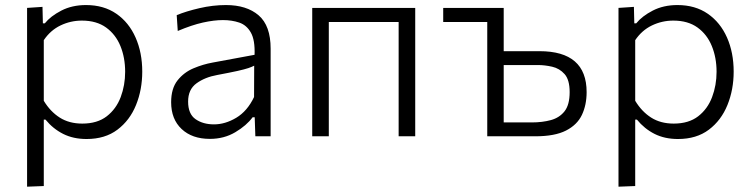

<svg xmlns="http://www.w3.org/2000/svg" viewBox="-20 -526 2906 741"><path d="M84.5 194.5V-495.5L144 -499.5L145.5 -436H153Q175 -463.5 216.5 -485Q258 -506.5 312 -506.5Q380.5 -506.5 429 -473Q477.5 -439.5 503.2 -381.2Q529 -323 529 -249.5Q529 -180 505 -120.8Q481 -61.5 433.2 -25.5Q385.5 10.5 314 10.5Q263 10.5 223.8 -9.2Q184.5 -29 155.5 -64.5H149V192ZM297.5 -49Q355.5 -49 392 -77.2Q428.5 -105.5 445.8 -151.2Q463 -197 463 -249Q463 -303.5 444.8 -348.2Q426.5 -393 389.5 -419.8Q352.5 -446.5 296 -446.5Q252.5 -446.5 213.5 -427.8Q174.5 -409 149 -371V-137Q174 -95.5 210.5 -72.2Q247 -49 297.5 -49Z M790 10Q721.5 10 681 -28Q640.5 -66 640.5 -131.5Q640.5 -184.5 665.2 -215.8Q690 -247 727 -262.5Q764 -278 800.5 -284.5L962.5 -314.5Q964.5 -371.5 948.2 -400.2Q932 -429 903.5 -438.8Q875 -448.5 840.5 -448.5Q806 -448.5 763.2 -439Q720.5 -429.5 666 -406.5L662 -467.5Q698 -482.5 749.8 -494.5Q801.5 -506.5 852 -506.5Q932 -506.5 978.2 -466.8Q1024.5 -427 1024.5 -338V0H965.5L963 -73.5H955Q931.5 -41.5 888.2 -15.8Q845 10 790 10ZM806 -46Q849 -46 891.8 -71.5Q934.5 -97 960.5 -151.5L961 -272.5Q952.5 -268 938.5 -263.2Q924.5 -258.5 896.5 -252.2Q868.5 -246 818 -236.5Q771 -228 738.5 -204.5Q706 -181 706 -134Q706 -86 734.8 -66Q763.5 -46 806 -46Z M1185 0V-495.5H1582.5V0H1518.5V-441H1249V0Z M1860.5 0V-441H1690.5V-495.5H1924V-328.5H2062Q2244 -328.5 2244 -170.5Q2244 -121 2225.8 -82.5Q2207.5 -44 2164.2 -22Q2121 0 2046 0ZM1924 -53.5H2032Q2073 -53.5 2106 -62.5Q2139 -71.5 2158.8 -96.5Q2178.5 -121.5 2178.5 -170.5Q2178.5 -218 2159 -240Q2139.5 -262 2111 -268.5Q2082.5 -275 2055.5 -275H1924Z M2367 194.5V-495.5L2426.5 -499.5L2428 -436H2435.5Q2457.5 -463.5 2499 -485Q2540.5 -506.5 2594.5 -506.5Q2663 -506.5 2711.5 -473Q2760 -439.5 2785.8 -381.2Q2811.5 -323 2811.5 -249.5Q2811.5 -180 2787.5 -120.8Q2763.5 -61.5 2715.8 -25.5Q2668 10.5 2596.5 10.5Q2545.5 10.5 2506.2 -9.2Q2467 -29 2438 -64.5H2431.5V192ZM2580 -49Q2638 -49 2674.5 -77.2Q2711 -105.5 2728.2 -151.2Q2745.5 -197 2745.5 -249Q2745.5 -303.5 2727.2 -348.2Q2709 -393 2672 -419.8Q2635 -446.5 2578.5 -446.5Q2535 -446.5 2496 -427.8Q2457 -409 2431.5 -371V-137Q2456.5 -95.5 2493 -72.2Q2529.5 -49 2580 -49Z"/></svg>

Font: Heraclito Light
Style: Regular
Weight: 300
Designer: Kostas Bartsokas (font) & Cristiano Sobral (main changes)
Foundry: Kostas Bartsokas (font) & Cristiano Sobral (main changes)
Version: Version 1.00;July 8, 2020;FontCreator 13.0.0.2655 64-bit